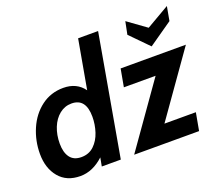

<svg xmlns="http://www.w3.org/2000/svg" viewBox="-124 -930 1285 1120"><g transform="rotate(-20 518.0 -370.0)"><path d="M582 -750 450 0H332L342 -53Q274 10 197 10Q112 10 65 -46.5Q18 -103 18 -192Q18 -273 49.5 -346Q81 -419 140 -463.5Q199 -508 277 -508Q360 -508 404 -447L458 -750ZM380 -292Q380 -406 291 -406Q249 -406 216 -379.5Q183 -353 165 -308Q147 -263 147 -209Q147 -154 170 -123Q193 -92 240 -92Q287 -92 318.5 -122Q350 -152 365 -198Q380 -244 380 -292ZM808 -390H611L631 -500H1036L761 -110H956L936 0H533ZM735 -671 751 -750 866 -667 1009 -750 993 -662 845 -559Z"/></g></svg>

Font: Cabin
Style: Bold Italic
Weight: 700
Italic angle: -7°
Designer: Pablo Impallari
Foundry: Pablo Impallari. http://www.impallari.com Igino Marini. http://www.ikern.com
Version: Version 2.200